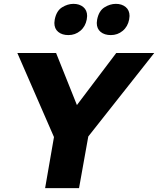

<svg xmlns="http://www.w3.org/2000/svg" viewBox="-20 -976 820 996"><path d="M438 -268 780 -701H583L379 -431L271 -701H70L260 -265L214 0H390ZM264 -875Q262 -863 262 -857Q262 -827 282 -810.5Q302 -794 335 -794Q370 -794 396.5 -816Q423 -838 430 -875Q432 -887 432 -893Q432 -923 412 -939.5Q392 -956 361 -956Q331 -956 302 -938Q273 -920 264 -875ZM484 -875Q482 -863 482 -857Q482 -827 502 -810.5Q522 -794 555 -794Q590 -794 616.5 -816Q643 -838 650 -875Q652 -887 652 -893Q652 -923 632 -939.5Q612 -956 581 -956Q551 -956 522 -938Q493 -920 484 -875Z"/></svg>

Font: Geom ExtraBold
Style: Bold Italic
Weight: 800
Italic angle: -10°
Version: Version 1.102